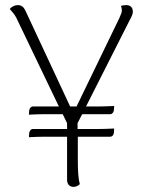

<svg xmlns="http://www.w3.org/2000/svg" viewBox="-20 -721 559 750"><path d="M499 -675C499 -691 490 -701 474 -701C465 -701 459 -700 452 -698C455 -693 456 -686 456 -680C456 -674 453 -665 446 -650L279 -305H254L79 -680C73 -693 64 -701 50 -701C36 -701 25 -694 18 -686C25 -678 37 -665 43 -653L210 -305H108C101 -305 95 -298 94 -289L93 -273C106 -274 140 -275 153 -275H225L240 -244C240 -243 241 -242 242 -241V-217H108C101 -217 95 -210 94 -201L93 -185C106 -186 140 -187 153 -187H242V-19C242 -1 252 9 267 9C279 9 287 3 292 -2C286 -21 284 -52 284 -94V-187H411C418 -187 424 -193 425 -203L426 -219C416 -218 370 -217 360 -217H283V-240L301 -275H411C418 -275 424 -282 425 -291L426 -307C416 -306 370 -305 360 -305H316L488 -645C495 -657 499 -668 499 -675Z"/></svg>

Font: Arima Koshi ExtraLight
Style: Regular
Weight: 275
Designer: Joana Correia and Natanael Gama
Foundry: NDISCOVER
Version: Version 1.019;PS 001.019;hotconv 1.0.88;makeotf.lib2.5.64775